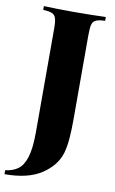

<svg xmlns="http://www.w3.org/2000/svg" viewBox="-122 -759 597 998"><g transform="rotate(10 176.5 -260.0)"><path d="M-24 188V167Q14 163 41.5 144Q69 125 84 78Q99 31 99 -54V-602Q99 -639 93.5 -656.5Q88 -674 72 -680.5Q56 -687 26 -688V-708Q51 -707 94 -706Q137 -705 184 -705Q232 -705 277.5 -706Q323 -707 353 -708V-688Q322 -687 306 -680.5Q290 -674 285 -656.5Q280 -639 280 -602V-236Q280 -195 280 -147.5Q280 -100 276.5 -55Q273 -10 263 25Q242 94 171 141Q100 188 -24 188Z"/></g></svg>

Font: Playfair Display ExtraBold
Style: Regular
Weight: 800
Designer: Claus Eggers Sørensen
Foundry: Claus Eggers Sørensen
Version: Version 1.203